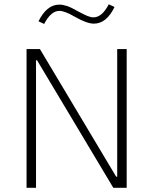

<svg xmlns="http://www.w3.org/2000/svg" viewBox="-20 -891 727 911"><path d="M536.1 -658.2H581.1V0H517.6L155.8 -605H150.9V0H106V-658.2H169.4L531.2 -52.7H536.1ZM162.6 -790Q201.7 -869.1 261.7 -869.1Q278.3 -869.1 298.6 -862.3Q318.8 -855.5 350.6 -836.9Q378.9 -821.8 395 -815.2Q411.1 -808.6 423.3 -808.6Q463.9 -808.6 496.1 -870.6L523.4 -857.9Q485.4 -778.8 425.3 -778.8Q392.6 -778.8 335.9 -811Q287.1 -839.4 261.7 -839.4Q221.7 -839.4 189.5 -777.3Z"/></svg>

Font: Estedad-FD ExtraLight
Style: Regular
Weight: 200
Designer: Amin Abedi
Version: Version 7.3